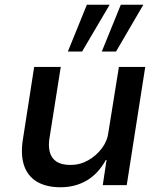

<svg xmlns="http://www.w3.org/2000/svg" viewBox="-20 -780 681 809"><path d="M235 9Q175 9 135.5 -14.5Q96 -38 81 -84Q66 -130 77 -196L124 -498H236L189 -201Q183 -167 189.5 -140.5Q196 -114 217.5 -99.5Q239 -85 277 -85Q317 -85 351.5 -104.5Q386 -124 409.5 -155.5Q433 -187 437 -224L481 -498H592L514 0H413L429 -106H426Q394 -48 345.5 -19.5Q297 9 235 9ZM409 -563 489 -760H584L469 -563ZM266 -563 346 -760H442L326 -563Z"/></svg>

Font: Nunito Sans 7pt SemiBold
Style: Italic
Weight: 600
Italic angle: -9°
Designer: Vernon Adams
Foundry: Vernon Adams
Version: Version 3.101;gftools[0.9.27]